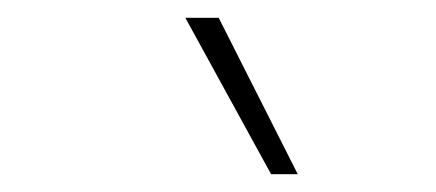

<svg xmlns="http://www.w3.org/2000/svg" viewBox="-20 -828 490 216"><path d="M285 -632 188.5 -808H226L315 -632Z"/></svg>

Font: Encode Sans Semi Condensed Thin
Style: Regular
Weight: 100
Width: 4
Designer: Multiple Designers
Foundry: Impallari Type
Version: Version 3.000; ttfautohint (v1.8.3) -l 8 -r 50 -G 200 -x 14 